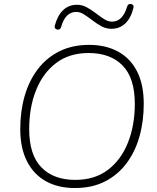

<svg xmlns="http://www.w3.org/2000/svg" viewBox="-20 -939 791 967"><path d="M357 8Q273 8 211.5 -26Q150 -60 116 -126.5Q82 -193 82 -289Q82 -378 104 -455Q126 -532 170 -590Q214 -648 279 -680.5Q344 -713 429 -713Q513 -713 575 -679Q637 -645 670.5 -579Q704 -513 704 -416Q704 -327 682 -250Q660 -173 616 -115Q572 -57 507.5 -24.5Q443 8 357 8ZM359 -33Q457 -33 523.5 -83.5Q590 -134 624.5 -221Q659 -308 659 -416Q659 -546 597.5 -609Q536 -672 426 -672Q329 -672 262.5 -621.5Q196 -571 161.5 -484.5Q127 -398 127 -289Q127 -159 188.5 -96Q250 -33 359 -33ZM269 -790Q262 -791 258 -796Q254 -801 256 -810Q270 -862 298.5 -888.5Q327 -915 367 -915Q394 -915 417.5 -902Q441 -889 462.5 -872.5Q484 -856 504 -843Q524 -830 544 -830Q571 -830 590 -849Q609 -868 620 -905Q622 -913 627 -916.5Q632 -920 639 -919Q647 -918 650.5 -913Q654 -908 652 -899Q639 -847 610.5 -820.5Q582 -794 541 -794Q514 -794 490.5 -807Q467 -820 445.5 -836.5Q424 -853 404 -866Q384 -879 364 -879Q337 -879 318 -860.5Q299 -842 288 -804Q286 -797 281.5 -793Q277 -789 269 -790Z"/></svg>

Font: Nunito ExtraLight
Style: Italic
Weight: 200
Italic angle: -9°
Designer: Vernon Adams
Foundry: Vernon Adams
Version: Version 3.602